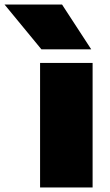

<svg xmlns="http://www.w3.org/2000/svg" viewBox="-119 -828 487 848"><path d="M58 0V-550H290V0ZM64 -610 -99 -808H155L284 -610Z"/></svg>

Font: Encode Sans Expanded Black
Style: Regular
Weight: 900
Width: 7
Designer: Multiple Designers
Foundry: Impallari Type
Version: Version 3.000; ttfautohint (v1.8.3) -l 8 -r 50 -G 200 -x 14 